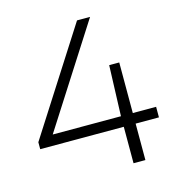

<svg xmlns="http://www.w3.org/2000/svg" viewBox="-109 -836 866 931"><g transform="rotate(-15 324.0 -370.0)"><path d="M623.5 -236V-183H506.5V0H447V-183H27.5V-218L361.5 -740H427L104.5 -236H447L456 -490H506.5V-236Z"/></g></svg>

Font: Encode Sans Expanded Light
Style: Regular
Weight: 300
Width: 7
Designer: Multiple Designers
Foundry: Impallari Type
Version: Version 2.000